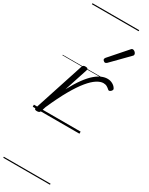

<svg xmlns="http://www.w3.org/2000/svg" viewBox="-368 -1063 1258 1616"><g transform="rotate(30 261.0 -255.0)"><path d="M48 15Q36 15 29.5 10.5Q23 6 27 -6L186 -494Q190 -506 196.5 -510.5Q203 -515 215 -515Q232 -515 237.5 -509Q243 -503 239 -491L165 -265Q205 -340 241.5 -389.5Q278 -439 311 -467Q344 -495 373 -507Q402 -519 428 -519Q457 -519 479.5 -506Q502 -493 512 -475Q517 -469 515 -461.5Q513 -454 506 -447Q498 -440 491 -438Q484 -436 477 -443Q468 -452 453 -461Q438 -470 417 -470Q389 -470 354 -448Q319 -426 278.5 -377Q238 -328 192 -247.5Q146 -167 95 -51L80 -4Q77 6 69.5 10.5Q62 15 48 15ZM341 -625Q335 -625 326.5 -632Q318 -639 318 -646Q318 -650 319.5 -654Q321 -658 325 -663L469 -827Q475 -835 479.5 -837.5Q484 -840 489 -840Q496 -840 504 -835Q512 -830 517 -822.5Q522 -815 522 -808Q522 -803 520.5 -799.5Q519 -796 514 -792L359 -634Q349 -625 341 -625ZM0 486H454V496H0ZM0 -20H454V0H0ZM0 -505H454V-500H0ZM0 -1006H454V-996H0Z"/></g></svg>

Font: Playwrite CA Guides
Style: Regular
Weight: 400
Designer: Veronika Burian, José Scaglione
Foundry: TypeTogether
Version: Version 1.003